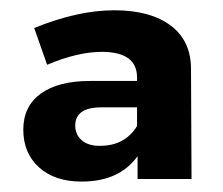

<svg xmlns="http://www.w3.org/2000/svg" viewBox="-20 -803 430 370"><path d="M125 -561Q125 -543 138.2 -532.2Q151.4 -521.5 172.9 -522Q220.7 -522 244.1 -560.1V-596.2H175.8Q125 -596.2 125 -561ZM24.9 -553.2Q24.9 -598.1 58.6 -622.6Q92.3 -647 153.8 -647H244.1V-653.8Q244.1 -702.6 176.8 -703.1Q129.9 -703.1 70.8 -678.2L45.9 -749Q129.9 -783.2 200.2 -783.2Q270.5 -783.2 310.1 -752.9Q349.1 -722.7 348.1 -667L349.1 -458H245.1V-502Q210 -453.1 137.2 -453.1Q85.4 -453.1 55.2 -480.5Q24.9 -507.8 24.9 -553.2Z"/></svg>

Font: TruenoSBd
Style: Demi
Weight: 600
Designer: Julieta Ulanovsky
Foundry: Julieta Ulanovsky
Version: Version 3.001b